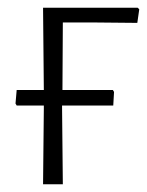

<svg xmlns="http://www.w3.org/2000/svg" viewBox="-20 -475 379 495"><path d="M91 0 93 -195V-203H23L20 -208L23 -243H93L91 -455H335L339 -451L334 -416L230 -417H142L141 -243H271L274 -238L272 -203H140V-198L142 0Z"/></svg>

Font: Alegreya Sans Light
Style: Regular
Weight: 300
Designer: Juan Pablo del Peral
Foundry: Huerta Tipografica
Version: Version 2.007